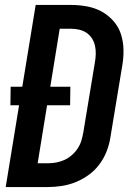

<svg xmlns="http://www.w3.org/2000/svg" viewBox="-20 -755 540 775"><path d="M3 0 57 -330H22L23 -405H70L124 -735H267Q300 -735 332 -729Q364 -723 391 -708Q418 -693 438.5 -669.5Q459 -646 468.5 -616Q478 -586 478.5 -553Q479 -520 473 -487L426 -203Q422 -175 411.5 -147Q401 -119 383 -94Q365 -69 340 -50.5Q315 -32 287 -20.5Q259 -9 230 -4.5Q201 0 173 0ZM132 -96H173Q190 -96 206.5 -99Q223 -102 239 -109Q255 -116 269 -128Q283 -140 293 -155Q303 -170 308 -186Q313 -202 316 -219L363 -503Q366 -520 366.5 -537Q367 -554 363.5 -570Q360 -586 351.5 -599.5Q343 -613 330 -622Q317 -631 300.5 -635Q284 -639 267 -639H221L183 -405H264L263 -330H170Z"/></svg>

Font: Iosevka Oblique
Style: Bold
Weight: 700
Italic angle: -9°
Monospace: yes
Designer: Belleve Invis
Foundry: Belleve Invis
Version: Version 32.5.0; ttfautohint (v1.8.4)